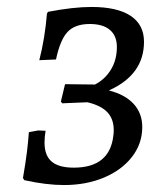

<svg xmlns="http://www.w3.org/2000/svg" viewBox="-20 -523 480 552"><path d="M50 -5 46 -11Q54 -58 57.5 -86.5Q61 -115 63 -143L90 -148L111 -147Q108 -129 108 -113Q108 -76 128.5 -58.5Q149 -41 192 -41Q296 -41 306 -134Q307 -139 307 -149Q307 -181 288.5 -200.5Q270 -220 231 -229L159 -226L155 -231L167 -281L253 -280Q282 -295 299 -323Q316 -351 316 -388Q316 -420 296 -437Q276 -454 238 -454Q196 -454 174.5 -431.5Q153 -409 141 -352L93 -350Q109 -412 115 -484L118 -489Q191 -503 243 -503Q317 -503 355.5 -477.5Q394 -452 394 -403Q394 -308 293 -263Q340 -251 364.5 -224Q389 -197 389 -158Q389 -110 359.5 -72Q330 -34 279 -12.5Q228 9 164 9Q113 9 50 -5Z"/></svg>

Font: Alegreya SC
Style: Italic
Weight: 400
Italic angle: -7°
Designer: Juan Pablo del Peral
Foundry: Huerta Tipografica
Version: Version 2.007; ttfautohint (v1.6)